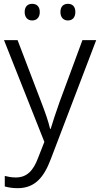

<svg xmlns="http://www.w3.org/2000/svg" viewBox="-20 -743 523 1004"><path d="M109 -680C109 -652 125 -636 148 -636C172 -636 188 -652 188 -680C188 -709 172 -723 148 -723C125 -723 109 -709 109 -680ZM296 -680C296 -652 312 -636 335 -636C359 -636 374 -652 374 -680C374 -709 359 -723 335 -723C312 -723 296 -709 296 -680ZM1 -533 212 -1 179 83C154 150 120 185 63 185C40 185 21 181 5 177V232C23 237 44 241 72 241C163 241 210 184 246 88L483 -533H411L292 -211C272 -154 254 -101 245 -69H242C233 -108 217 -154 195 -211L72 -533Z"/></svg>

Font: Noto Sans Syriac Light
Style: Regular
Weight: 300
Designer: Patrick Giasson and the Monotype Design Team
Foundry: Monotype Imaging Inc.
Version: Version 3.000